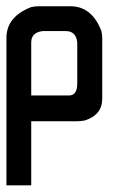

<svg xmlns="http://www.w3.org/2000/svg" viewBox="-20 -375 399 597"><path d="M98.6 -355.5H199.2Q265.6 -355.5 295.4 -278.3Q297.9 -265.1 297.9 -256.8V-68.4Q297.9 -17.6 243.7 -0.5Q231.4 2 220.2 2H77.1V201.2H0V-256.8Q0 -323.2 77.1 -353Q90.3 -355.5 98.6 -355.5ZM77.1 -243.2V-78.1H194.3Q220.2 -78.1 220.2 -115.2V-243.2Q216.3 -278.3 185.1 -278.3H112.3Q77.1 -273.9 77.1 -243.2Z"/></svg>

Font: Kadhim
Style: Regular
Weight: 400
Designer: Developer/ Husham Jawad
Version: Version 1.00;December 29, 2020;FontCreator 13.0.0.2683 32-bi